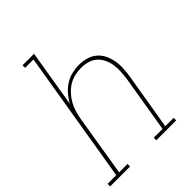

<svg xmlns="http://www.w3.org/2000/svg" viewBox="-247 -846 956 956"><g transform="rotate(-45 231.5 -367.5)"><path d="M-37 0V-18H24L140 -717H81V-735H162L112 -432Q124 -455 142 -476Q160 -497 182.5 -511.5Q205 -526 230.5 -532Q256 -538 281 -538Q307 -538 332 -531Q357 -524 376 -508Q395 -492 406 -469Q417 -446 421.5 -421Q426 -396 424.5 -369.5Q423 -343 419 -317L369 -18H428V0H288V-18H350L400 -320Q403 -343 404.5 -367Q406 -391 402.5 -413.5Q399 -436 389.5 -456.5Q380 -477 363.5 -492Q347 -507 325 -513.5Q303 -520 279 -520Q257 -520 234 -515Q211 -510 190.5 -497.5Q170 -485 153.5 -467Q137 -449 125.5 -428.5Q114 -408 107.5 -386Q101 -364 97 -341L44 -18H103V0Z"/></g></svg>

Font: Iosevka Slab Thin Oblique
Style: Regular
Weight: 100
Italic angle: -9°
Monospace: yes
Designer: Belleve Invis
Foundry: Belleve Invis
Version: Version 11.1.0; ttfautohint (v1.8.3)